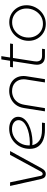

<svg xmlns="http://www.w3.org/2000/svg" viewBox="1040 -1718 691 2810"><g transform="rotate(-90 1385.0 -312.5)"><path d="M243 13Q217 13 198 -3Q179 -19 171 -54L69 -510H122L217 -62Q221 -45 229 -39Q237 -33 246 -33Q266 -33 282 -64L524 -510H580L327 -48Q310 -16 289.5 -1.5Q269 13 243 13Z M889 0Q806 0 744 -24.5Q682 -49 647 -98Q612 -147 612 -222Q612 -286 634 -340Q656 -394 696 -435.5Q736 -477 789.5 -500Q843 -523 906 -523Q961 -523 999.5 -505.5Q1038 -488 1059.5 -459Q1081 -430 1081 -392Q1081 -342 1049 -303.5Q1017 -265 964.5 -238.5Q912 -212 848.5 -198Q785 -184 721 -182Q707 -182 693 -183Q679 -184 666 -185Q678 -123 731.5 -83Q785 -43 892 -43H996L990 0ZM662 -223Q673 -222 685.5 -221Q698 -220 710 -221Q772 -222 830 -234Q888 -246 933.5 -267Q979 -288 1005.5 -318Q1032 -348 1032 -386Q1032 -428 996 -455Q960 -482 900 -482Q834 -482 779.5 -448Q725 -414 693 -356.5Q661 -299 662 -227Q662 -226 662 -225.5Q662 -225 662 -223Z M1161 0 1209 -305Q1220 -378 1257 -426Q1294 -474 1347 -498.5Q1400 -523 1459 -523Q1526 -523 1575.5 -496Q1625 -469 1651.5 -422Q1678 -375 1678 -315Q1678 -305 1677.5 -294.5Q1677 -284 1675 -273L1632 0H1584L1627 -274Q1629 -284 1629.5 -293Q1630 -302 1630 -311Q1630 -386 1583.5 -433.5Q1537 -481 1455 -481Q1411 -481 1369 -462Q1327 -443 1297 -402.5Q1267 -362 1257 -300L1208 0Z M1966 0Q1903 0 1873 -31.5Q1843 -63 1843 -117Q1843 -135 1846 -155L1921 -638H1969L1894 -159Q1891 -141 1891 -125Q1891 -87 1910.5 -64.5Q1930 -42 1976 -42H2077L2071 0ZM1805 -468 1812 -510H2154L2147 -468Z M2439 13Q2370 13 2314 -20.5Q2258 -54 2225.5 -110.5Q2193 -167 2193 -237Q2193 -296 2214 -348Q2235 -400 2272.5 -439Q2310 -478 2360 -500Q2410 -522 2467 -522Q2537 -522 2592.5 -488.5Q2648 -455 2681 -398Q2714 -341 2714 -269Q2714 -213 2693 -162Q2672 -111 2635.5 -72Q2599 -33 2549 -10Q2499 13 2439 13ZM2441 -29Q2509 -29 2559 -63Q2609 -97 2637.5 -152Q2666 -207 2666 -269Q2666 -329 2639.5 -377Q2613 -425 2567.5 -452.5Q2522 -480 2465 -480Q2402 -480 2351 -447.5Q2300 -415 2270.5 -360.5Q2241 -306 2241 -240Q2241 -181 2267 -133Q2293 -85 2338.5 -57Q2384 -29 2441 -29Z"/></g></svg>

Font: MuseoModerno ExtraLight
Style: Italic
Weight: 250
Italic angle: -9°
Designer: Pablo Cosgaya, Héctor Gatti, Marcela Romero, and the Authors of The MuseoModerno Project.
Foundry: Omnibus-Type Team
Version: Version 1.003